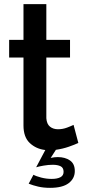

<svg xmlns="http://www.w3.org/2000/svg" viewBox="-20 -715 407 924"><path d="M141 126Q153 133 178 139.5Q203 146 229 146Q255 146 270.5 138Q286 130 286 112Q286 92 271.5 85Q257 78 234 78Q213 78 190 82Q167 86 154 90L198 7Q154 2 123.5 -26.5Q93 -55 93 -111V-438H24V-523H93V-695H203V-523H317V-438H203V-146Q205 -118 220.5 -105.5Q236 -93 259 -93Q282 -93 303 -101Q324 -109 334 -114L357 -27Q340 -19 311.5 -9Q283 1 249 6L224 45Q232 43 241 42Q250 41 258 41Q293 41 316.5 57Q340 73 340 108Q340 144 310.5 166.5Q281 189 221 189Q189 189 163.5 183Q138 177 118 169Z"/></svg>

Font: Oxford Sans SemiBold
Style: Regular
Weight: 600
Designer: Matt McInerney, Pablo Impallari, Rodrigo Fuenzalida
Foundry: Matt McInerney, Pablo Impallari, Rodrigo Fuenzalida
Version: Version 3.000g; ttfautohint (v1.5) -l 8 -r 28 -G 28 -x 14 -D